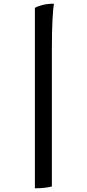

<svg xmlns="http://www.w3.org/2000/svg" viewBox="-20 -820 469 1040"><path d="M169 200V-777Q180 -785 208.5 -792.5Q237 -800 272 -800Q268 -777 264.5 -716Q261 -655 261 -556V190Q252 193 226.5 196.5Q201 200 169 200Z"/></svg>

Font: Texturina 12pt
Style: Bold
Weight: 700
Designer: Guillermo Torres Carreño
Foundry: Omnibus-Type
Version: Version 1.002